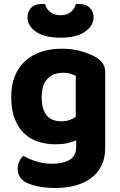

<svg xmlns="http://www.w3.org/2000/svg" viewBox="-20 -739 601 958"><path d="M360 -39Q340 -30 315 -24.5Q290 -19 258 -19Q213 -19 172.5 -31.5Q132 -44 102 -72Q72 -100 54 -145Q36 -190 36 -255Q36 -314 54 -359Q72 -404 105.5 -434.5Q139 -465 185.5 -480.5Q232 -496 289 -496Q345 -496 391.5 -481.5Q438 -467 464 -450Q483 -437 494 -420.5Q505 -404 505 -379V-2Q505 50 486 88Q467 126 433.5 150.5Q400 175 355 187Q310 199 258 199Q204 199 164.5 190Q125 181 102 167Q68 143 68 103Q68 82 77 64.5Q86 47 97 39Q125 55 161.5 66.5Q198 78 239 78Q295 78 327.5 58.5Q360 39 360 -6ZM285 -134Q309 -134 326.5 -140Q344 -146 358 -156V-361Q346 -366 331.5 -371Q317 -376 295 -376Q247 -376 217.5 -346.5Q188 -317 188 -254Q188 -220 195.5 -197Q203 -174 216 -160Q229 -146 246.5 -140Q264 -134 285 -134ZM282 -663Q313 -663 332.5 -678.5Q352 -694 358 -718Q363 -719 367 -719Q371 -719 376 -719Q411 -719 429 -699Q447 -679 447 -653Q447 -611 404.5 -581Q362 -551 282 -551Q201 -551 159 -581Q117 -611 117 -653Q117 -679 134.5 -699Q152 -719 188 -719Q193 -719 197 -719Q201 -719 206 -718Q211 -694 231 -678.5Q251 -663 282 -663Z"/></svg>

Font: Baloo Chettan 2
Style: Bold
Weight: 700
Designer: Maithili Shingre, Unnati Kotecha and Ek Type
Foundry: Ek Type
Version: Version 1.640;hotconv 1.0.111;makeotfexe 2.5.65597; ttfautoh